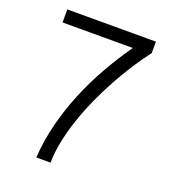

<svg xmlns="http://www.w3.org/2000/svg" viewBox="-125 -764 769 859"><g transform="rotate(20 260.0 -335.0)"><path d="M470.7 -615.7Q441.4 -577.6 410.9 -530.8Q380.4 -483.9 351.8 -431.6Q323.2 -379.4 298.1 -323.7Q272.9 -268.1 254.2 -212.4Q235.4 -156.7 224.4 -102.8Q213.4 -48.8 212.9 0H145Q150.4 -83 170.7 -162.8Q190.9 -242.7 222.4 -319.1Q253.9 -395.5 294.9 -468Q335.9 -540.5 383.3 -607.9H48.8V-669.9H470.7Z"/></g></svg>

Font: SengPathom
Style: Regular
Weight: 400
Designer: John M. Durdin
Foundry: Lao Script for Windows
Version: Version 1.300